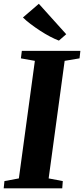

<svg xmlns="http://www.w3.org/2000/svg" viewBox="-32 -1018 454 1038"><path d="M-12 0 -8 -39 70 -53.5 156.5 -689 81 -702.5 86 -743H402.5L398 -702.5L317.5 -689L231 -53.5L307.5 -39L304.5 0ZM286.5 -798.5Q266 -806 239.2 -820Q212.5 -834 185.2 -851.8Q158 -869.5 133.2 -888.2Q108.5 -907 92 -923.5L178 -997.5L326 -833Z"/></svg>

Font: Merriweather 60pt ExtraBold
Style: Italic
Weight: 800
Italic angle: -7.8°
Version: Version 2.101